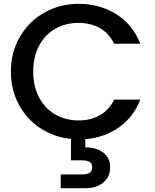

<svg xmlns="http://www.w3.org/2000/svg" viewBox="-20 -724 813 1006"><path d="M392 -93Q455 -93 503 -120Q551 -147 578 -202H715Q679 -110 603 -56.5Q527 -3 427 5V48Q485 48 521 75.5Q557 103 557 153Q557 203 521 232.5Q485 262 430 262H298V190H407Q435 190 449 182Q463 174 463 153Q463 132 449 124Q435 116 407 116H352V4Q264 -5 192 -52Q120 -99 78.5 -176.5Q37 -254 37 -349Q37 -451 84.5 -532Q132 -613 213.5 -658.5Q295 -704 392 -704Q503 -704 589.5 -649.5Q676 -595 715 -495H578Q551 -550 503 -577Q455 -604 392 -604Q323 -604 269 -573Q215 -542 184.5 -484Q154 -426 154 -349Q154 -272 184.5 -214Q215 -156 269 -124.5Q323 -93 392 -93Z"/></svg>

Font: MSTAGE Medium
Style: Regular
Weight: 500
Designer: Ninad Kale (Devanagari), Jonny Pinhorn (Latin)
Foundry: Indian Type Foundry
Version: 4.004